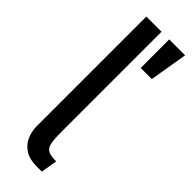

<svg xmlns="http://www.w3.org/2000/svg" viewBox="-255 -767 795 795"><g transform="rotate(45 142.0 -370.0)"><path d="M176 10Q132.5 10 106.5 -7.2Q80.5 -24.5 69 -51.5Q57.5 -78.5 57.5 -108V-750H146.5V-160Q146.5 -118 151.5 -97Q156.5 -76 171.8 -69Q187 -62 217.5 -62L205.5 10ZM191.5 -583V-750H284.5L256.5 -583Z"/></g></svg>

Font: Cabin
Style: Regular
Weight: 400
Width: 4
Designer: Pablo Impallari
Foundry: Pablo Impallari. http://www.impallari.com Igino Marini. http://www.ikern.com
Version: Version 3.001